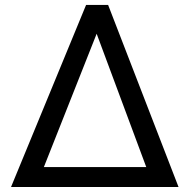

<svg xmlns="http://www.w3.org/2000/svg" viewBox="-20 -747 756 767"><path d="M24.1 0 323.9 -727.3H411.9L693.2 0ZM155.2 -79.5H564.3L366.1 -612.2Z"/></svg>

Font: Inter UI
Style: Regular
Weight: 400
Designer: Rasmus Andersson
Foundry: rsms
Version: Version 2.2